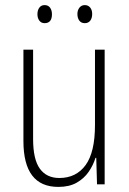

<svg xmlns="http://www.w3.org/2000/svg" viewBox="-20 -724 507 754"><path d="M391 -529V0H361L358 -104H355Q346 -75 328 -49Q310 -23 281 -6.5Q252 10 209 10Q72 10 72 -170V-529H110V-178Q110 -98 136.5 -61.5Q163 -25 213 -25Q279 -25 316 -75.5Q353 -126 353 -233V-529ZM127 -668Q127 -684 134.5 -694Q142 -704 155 -704Q169 -704 176.5 -694Q184 -684 184 -668Q184 -633 155 -633Q142 -633 134.5 -643Q127 -653 127 -668ZM284 -669Q284 -684 292 -694Q300 -704 313 -704Q326 -704 334 -694.5Q342 -685 342 -669Q342 -653 334.5 -643Q327 -633 313 -633Q299 -633 291.5 -643Q284 -653 284 -669Z"/></svg>

Font: Noto Sans Lao Looped Condensed ExtraLight
Style: Regular
Weight: 200
Width: 3
Designer: Mark Frömberg, Ben Mitchell
Foundry: The Fontpad Ltd
Version: Version 1.002; ttfautohint (v1.8.4.7-5d5b)